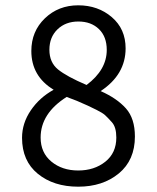

<svg xmlns="http://www.w3.org/2000/svg" viewBox="-20 -691 590 723"><path d="M98 -499Q98 -573 149 -622Q200 -671 274.5 -671Q349 -671 401 -626.5Q453 -582 453 -509Q453 -410 359 -348Q420 -321 454 -283Q488 -245 488 -177Q488 -88 427.5 -38Q367 12 274.5 12Q182 12 122.5 -36.5Q63 -85 63 -172Q63 -227 96 -275.5Q129 -324 182 -353Q98 -404 98 -499ZM133 -173Q133 -116 173.5 -82.5Q214 -49 274.5 -49Q335 -49 376.5 -82Q418 -115 418 -173Q418 -212 401.5 -230.5Q385 -249 375.5 -257.5Q366 -266 344 -277Q322 -288 311 -293Q268 -313 231 -326Q133 -264 133 -173ZM382 -503Q382 -553 352.5 -581.5Q323 -610 275 -610Q227 -610 196.5 -580.5Q166 -551 166 -503.5Q166 -456 198.5 -429.5Q231 -403 306 -371Q382 -428 382 -503Z"/></svg>

Font: Ruluko
Style: Regular
Weight: 400
Designer: Ana Sanfelippo, Angelica Diaz, Meme Hernandez
Foundry: Ana Sanfelippo, Angelica Diaz y Meme Hernandez
Version: Version 1.001